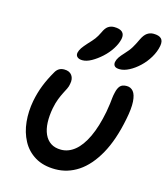

<svg xmlns="http://www.w3.org/2000/svg" viewBox="-118 -888 865 990"><g transform="rotate(15 314.5 -393.0)"><path d="M269 10Q205 10 161 -16.5Q117 -43 93 -88Q69 -133 63.5 -188Q58 -243 69 -301Q78 -347 94 -387.5Q110 -428 135 -471Q142 -484 153.5 -491.5Q165 -499 182 -499Q210 -499 223 -481Q236 -463 230 -435Q228 -421 221.5 -408Q215 -395 207 -379.5Q199 -364 190.5 -342.5Q182 -321 176 -291Q168 -249 169.5 -213Q171 -177 183 -150.5Q195 -124 217 -109.5Q239 -95 272 -95Q311 -95 345 -122.5Q379 -150 405.5 -206Q432 -262 448 -345Q453 -372 455 -389.5Q457 -407 458.5 -421.5Q460 -436 464 -452Q469 -475 480 -487.5Q491 -500 515 -500Q537 -500 550.5 -483.5Q564 -467 566.5 -430.5Q569 -394 557 -335Q534 -218 491 -141.5Q448 -65 391.5 -27.5Q335 10 269 10ZM457 -574Q437 -574 429.5 -582Q422 -590 424 -604Q427 -618 435.5 -630.5Q444 -643 460 -660Q481 -682 493 -702Q505 -722 518 -750Q530 -775 545 -785.5Q560 -796 579 -796Q608 -796 620.5 -783.5Q633 -771 628 -744Q622 -712 603.5 -681Q585 -650 559.5 -626Q534 -602 507 -588Q480 -574 457 -574ZM259 -569Q241 -569 231.5 -577.5Q222 -586 225 -601Q228 -614 236.5 -626.5Q245 -639 263 -659Q284 -681 295 -695.5Q306 -710 317 -733Q328 -758 342 -767.5Q356 -777 374 -777Q404 -777 417.5 -764.5Q431 -752 426 -727Q420 -700 402 -672Q384 -644 358.5 -621Q333 -598 307 -583.5Q281 -569 259 -569Z"/></g></svg>

Font: Shantell Sans Medium
Style: Italic
Weight: 500
Italic angle: -11°
Designer: Stephen Nixon, Anya Danilova, Shantell Martin
Foundry: Arrow Type
Version: Version 1.011;[c5ecc13dd]